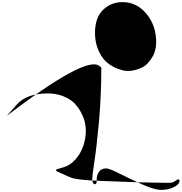

<svg xmlns="http://www.w3.org/2000/svg" viewBox="-20 -1387 1725 1823"><path d="M45 -288Q45 -288 139.5 -394Q234 -500 432 -500Q515 -500 581.5 -473Q648 -446 686.5 -406.5Q725 -367 751 -316.5Q777 -266 786 -224Q795 -182 795 -145Q795 -74 771 -2.5Q747 69 696.5 126.5Q646 184 581 202Q510 222 510 225Q510 236 529 244Q533 246 557.5 257Q582 268 591 272Q600 276 625 287Q650 298 663.5 303Q677 308 740.5 317Q804 326 931.5 330.5Q1059 335 1186.5 340Q1314 345 1441.5 347Q1569 349 1582 349Q1611 349 1628 340.5Q1645 332 1654.5 324Q1664 316 1675 316Q1678 316 1681.5 320.5Q1685 325 1685 328Q1685 363 1631 389.5Q1577 416 1511 416Q1448 416 1333.5 365Q1219 314 1118.5 263Q1018 212 988 212Q942 212 920 244Q898 276 898 318V336Q898 362 880 362Q870 362 863 349Q856 336 856 320Q856 276 876 148.5Q896 21 920 -234Q942 -489 942 -744Q942 -748 920 -763Q791 -856 45 -288ZM882 -1075Q882 -939 956 -837Q995 -782 1067.5 -747.5Q1140 -713 1194 -713Q1264 -713 1338 -751Q1380 -773 1421.5 -837.5Q1463 -902 1463 -985Q1463 -1146 1370 -1256.5Q1277 -1367 1144 -1367Q1034 -1367 958 -1293Q882 -1219 882 -1075Z"/></svg>

Font: OFL Sorts Mill Goudy TT
Style: Regular
Weight: 500
Version: Version 003.000